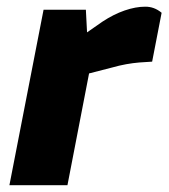

<svg xmlns="http://www.w3.org/2000/svg" viewBox="-20 -545 496 565"><path d="M7.7 0 108.2 -516.4H232.7L237.6 -422L200.7 -425L281.6 -481.4Q314.1 -502.8 346.6 -514.1Q379.2 -525.3 406.7 -525.3Q433.7 -525.8 455.6 -507.4L427.7 -363.6Q408.2 -362.6 389.5 -361.1Q370.7 -359.5 351.2 -356Q331.6 -352.5 308.6 -346L242.1 -328.9L178.5 0Z"/></svg>

Font: REM Medium
Style: Italic
Weight: 500
Italic angle: -11°
Designer: Octavio Pardo
Foundry: Ashler Design
Version: Version 1.005;gftools[0.9.28]